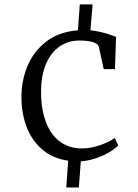

<svg xmlns="http://www.w3.org/2000/svg" viewBox="-20 -700 606 846"><path d="M74.5 -270Q74 -344 101.2 -409.2Q128.5 -474.5 184.2 -517.2Q240 -560 323.5 -566.5L331.5 -680.5H388L378.5 -566.5Q402.5 -564 424.2 -558.8Q446 -553.5 463.2 -547.8Q480.5 -542 491.5 -537.5L486.5 -395.5H437L416 -491.5Q414 -503 401.5 -509.5Q389 -516 370.2 -518.8Q351.5 -521.5 330 -521.5Q280 -521.5 242 -494.8Q204 -468 182.8 -418.2Q161.5 -368.5 161 -300Q160.5 -235.5 174 -187.5Q187.5 -139.5 211.5 -108.2Q235.5 -77 268.2 -61.5Q301 -46 339 -46Q369 -46 397.2 -53.2Q425.5 -60.5 448.2 -71Q471 -81.5 485.5 -92L501 -59.5Q484 -42 457.8 -27Q431.5 -12 399.8 -1.8Q368 8.5 336 11L327.5 126H272L280.5 8Q213.5 -1.5 167.5 -40.2Q121.5 -79 98.2 -138.5Q75 -198 74.5 -270Z"/></svg>

Font: Merriweather 24pt Light
Style: Regular
Weight: 300
Designer: Eben Sorkin
Foundry: Eben Sorkin
Version: Version 2.100